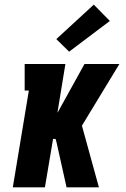

<svg xmlns="http://www.w3.org/2000/svg" viewBox="-20 -805 540 825"><path d="M35 0 104 -416H86V-530H261L227 -322H228L343 -530H493L332 -265L405 0H266L223 -193L219 -208H208L173 0ZM277 -583 222 -637 383 -785 452 -715Z"/></svg>

Font: Iosevka Slab Heavy
Style: Italic
Weight: 900
Italic angle: -9°
Monospace: yes
Designer: Belleve Invis
Foundry: Belleve Invis
Version: Version 11.1.0; ttfautohint (v1.8.3)